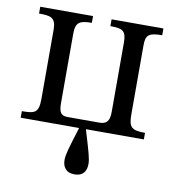

<svg xmlns="http://www.w3.org/2000/svg" viewBox="-77 -542 740 806"><g transform="rotate(10 293.5 -139.0)"><path d="M293 195C333 195 344 169 344 142C344 120 337 96 308 0H555V-28C495 -28 485 -41 485 -96V-389C485 -434 499 -444 555 -444V-473H334V-444C388 -444 402 -435 402 -385V-90C402 -49 388 -37 358 -37H224C197 -37 186 -48 186 -89V-386C186 -435 204 -444 255 -444V-473H30V-444C79 -444 102 -440 102 -388V-93C102 -33 85 -28 30 -28V0H279C250 93 242 120 242 142C242 170 255 195 293 195Z"/></g></svg>

Font: STIX Two Text
Style: Regular
Weight: 400
Designer: Ross Mills, John Hudson & Paul Hanslow, Tiro Typeworks Ltd; with prior portions MicroPress Inc., and Coen Hoffman.
Foundry: Tiro Typeworks Ltd
Version: Version 2.13 b171